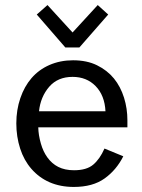

<svg xmlns="http://www.w3.org/2000/svg" viewBox="-20 -720 555 752"><path d="M291 -534.2H235.8L124 -663.1L166 -700.2L264.2 -592.8L362.8 -700.2L403.8 -663.1ZM462.9 -107.9Q436 -54.2 389.6 -21Q343.3 12.2 269 12.2Q216.3 12.2 173.8 -6.3Q132.8 -24.4 103 -58.6Q73.7 -92.3 59.1 -137.7Q43.9 -184.6 43.9 -236.8Q43.9 -289.6 59.6 -335.4Q75.2 -381.3 103.5 -414.1Q132.3 -447.3 173.3 -465.3Q215.8 -483.9 266.1 -483.9Q320.3 -483.9 359.9 -464.4Q399.9 -444.8 426.3 -412.6Q452.1 -380.9 465.8 -337.4Q479 -294.9 479 -249V-221.2H129.9Q130.4 -191.4 140.1 -157.7Q148.9 -126.5 165.5 -103.5Q183.1 -79.1 208 -66.4Q233.9 -53.2 270 -53.2Q319.3 -53.2 345.2 -75.2Q371.1 -97.2 389.2 -138.2ZM264.2 -418.9Q206.5 -418.9 172.9 -380.4Q138.7 -340.8 132.8 -284.2H393.1Q390.1 -346.2 354.5 -382.8Q319.3 -418.9 264.2 -418.9Z"/></svg>

Font: Post Grotesk Regular
Style: Regular
Weight: 500
Version: 0.900; ttfautohint (v0.96) -l 8 -r 50 -G 200 -x 14 -w "gGD" 